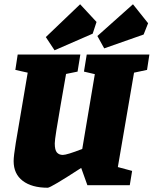

<svg xmlns="http://www.w3.org/2000/svg" viewBox="-20 -869 721 901"><path d="M609 -528 533 -85 600 -67 589 0H390L361 -81Q218 12 204 12Q129 12 86.5 -20.5Q44 -53 44 -113Q44 -136 54 -198Q64 -260 88 -398Q101 -476 110 -528L52 -541L63 -613H357L344 -533L290 -522L265 -379Q252 -304 244.5 -257Q237 -210 237 -196Q237 -165 247 -153.5Q257 -142 275 -142Q294 -142 366 -170L425 -521L374 -533L387 -613H681L670 -541ZM195 -695 356 -849 433 -766 415 -711 236 -633ZM437 -700 604 -849 675 -760 654 -707 469 -642Z"/></svg>

Font: Grenze Black
Style: Italic
Weight: 900
Italic angle: -10°
Designer: Renata Polastri
Foundry: Omnibus-Type
Version: Version 1.002; ttfautohint (v1.8)